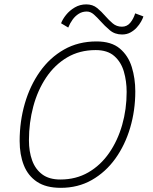

<svg xmlns="http://www.w3.org/2000/svg" viewBox="-20 -854 717 899"><path d="M264.5 25.5Q195.5 25.5 153.2 -2.8Q111 -31 91.5 -80.5Q72 -130 72 -194Q72 -285.5 96.2 -369.2Q120.5 -453 166.8 -518.5Q213 -584 279.8 -622Q346.5 -660 432 -660Q501.5 -660 541 -626.8Q580.5 -593.5 597 -540.2Q613.5 -487 613.5 -426Q613.5 -337 589.5 -255.8Q565.5 -174.5 520 -111.2Q474.5 -48 410 -11.2Q345.5 25.5 264.5 25.5ZM262.5 -13.5Q336 -13.5 393.5 -46.8Q451 -80 491 -137.8Q531 -195.5 552 -269Q573 -342.5 573 -423.5Q573 -474 560 -518.8Q547 -563.5 515.2 -591.5Q483.5 -619.5 428 -619.5Q352.5 -619.5 294.2 -585Q236 -550.5 196 -490.8Q156 -431 135.8 -355.2Q115.5 -279.5 115.5 -197Q115.5 -144.5 130.5 -103Q145.5 -61.5 177.8 -37.5Q210 -13.5 262.5 -13.5ZM266 -745Q273 -764 289.5 -784.5Q306 -805 330.2 -819.2Q354.5 -833.5 384 -833.5Q414 -833.5 434.8 -816.5Q455.5 -799.5 473 -779Q489.5 -760 507.8 -744.5Q526 -729 551 -729Q574.5 -729 589.8 -747.2Q605 -765.5 613 -791.5L651.5 -777Q648.5 -767 640.5 -752.8Q632.5 -738.5 620 -724.8Q607.5 -711 590.5 -701.8Q573.5 -692.5 551.5 -692.5Q517.5 -692.5 493.8 -712.8Q470 -733 450.5 -755Q435 -772.5 419.5 -786.2Q404 -800 386 -800Q365.5 -800 348.8 -789.5Q332 -779 319.8 -762Q307.5 -745 299.5 -725Z"/></svg>

Font: Grandstander Thin Thin
Style: Italic
Weight: 250
Italic angle: -15°
Version: Version 1.200